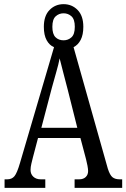

<svg xmlns="http://www.w3.org/2000/svg" viewBox="-20 -904 608 924"><path d="M2 0V-41H15Q37 -41 49.5 -56Q62 -71 76 -119L240 -677Q218 -686 204.5 -710.5Q191 -735 191 -775Q191 -828 218.5 -856Q246 -884 286 -884Q326 -884 353.5 -856Q381 -828 381 -775Q381 -737 368.5 -712.5Q356 -688 334 -677L499 -92Q509 -61 521.5 -51Q534 -41 556 -41H568V0H339V-41H361Q381 -41 392.5 -52Q404 -63 404 -81Q404 -90 401 -106.5Q398 -123 394 -138L367 -240H163L138 -145Q135 -133 131 -116.5Q127 -100 127 -86Q127 -66 140.5 -53.5Q154 -41 176 -41H198V0ZM286 -710Q308 -710 324 -724.5Q340 -739 340 -775Q340 -811 324 -825.5Q308 -840 286 -840Q264 -840 248 -825.5Q232 -811 232 -775Q232 -740 247 -725Q262 -710 286 -710ZM179 -289H352L306 -472Q294 -518 284 -556.5Q274 -595 267 -623Q262 -596 251 -558Q240 -520 230 -483Z"/></svg>

Font: Noto Serif ExtraCondensed
Style: Regular
Weight: 400
Width: 2
Designer: Monotype Design Team
Foundry: Monotype Imaging Inc.
Version: Version 2.015